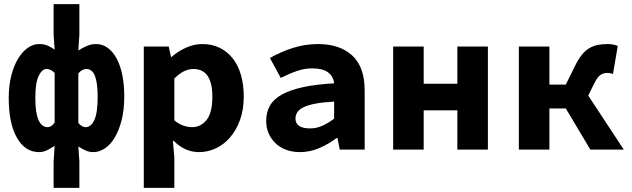

<svg xmlns="http://www.w3.org/2000/svg" viewBox="-20 -720 3040 924"><path d="M238 184V57L243 -18Q226 -7 207.5 2.5Q189 12 168 12Q101 12 61.5 -57Q22 -126 22 -248Q22 -309 34.5 -357Q47 -405 67.5 -438.5Q88 -472 114 -490Q140 -508 168 -508Q193 -508 210.5 -500Q228 -492 243 -481L238 -553V-700H362V-553L357 -477Q375 -489 397 -498.5Q419 -508 442 -508Q473 -508 498 -490Q523 -472 541 -439Q559 -406 568.5 -359.5Q578 -313 578 -256Q578 -192 565.5 -142.5Q553 -93 532.5 -58.5Q512 -24 485 -6Q458 12 429 12Q409 12 391.5 4Q374 -4 357 -15L362 57V184ZM209 -108Q228 -108 243 -130V-369Q235 -377 225.5 -382.5Q216 -388 205 -388Q182 -388 166 -354.5Q150 -321 150 -249Q150 -176 165.5 -142Q181 -108 209 -108ZM392 -108Q418 -108 434 -142.5Q450 -177 450 -254Q450 -321 437 -354.5Q424 -388 395 -388Q376 -388 357 -367V-128Q375 -108 392 -108Z M672 184V-496H792L803 -446H806Q836 -473 875 -490.5Q914 -508 954 -508Q1000 -508 1037 -490Q1074 -472 1100 -439Q1126 -406 1139.5 -359.5Q1153 -313 1153 -256Q1153 -192 1135 -142.5Q1117 -93 1087 -58.5Q1057 -24 1018.5 -6Q980 12 938 12Q870 12 816 -42H812L819 39V184ZM904 -108Q946 -108 974 -142.5Q1002 -177 1002 -254Q1002 -388 911 -388Q864 -388 819 -342V-141Q840 -123 862.5 -115.5Q885 -108 904 -108Z M1424 12Q1386 12 1356 0.5Q1326 -11 1305 -31.5Q1284 -52 1272.5 -79Q1261 -106 1261 -138Q1261 -180 1279 -211.5Q1297 -243 1336.5 -265Q1376 -287 1438 -300.5Q1500 -314 1588 -319Q1584 -353 1558.5 -372Q1533 -391 1482 -391Q1446 -391 1409.5 -378.5Q1373 -366 1331 -345L1279 -441Q1330 -470 1388.5 -489Q1447 -508 1511 -508Q1615 -508 1675 -453Q1735 -398 1735 -284V0H1615L1604 -56H1600Q1562 -27 1517 -7.5Q1472 12 1424 12ZM1471 -102Q1504 -102 1533 -115.5Q1562 -129 1588 -149V-231Q1533 -228 1497 -221Q1461 -214 1440 -203.5Q1419 -193 1410.5 -179Q1402 -165 1402 -149Q1402 -125 1420.5 -113.5Q1439 -102 1471 -102Z M1872 0V-496H2019V-317H2181V-496H2328V0H2181V-189H2019V0Z M2477 0V-496H2624V-313H2703L2748 -404Q2763 -435 2779.5 -455.5Q2796 -476 2815 -487.5Q2834 -499 2856 -503.5Q2878 -508 2905 -508Q2930 -508 2953 -499L2930 -364Q2917 -369 2903 -369Q2885 -369 2870.5 -360Q2856 -351 2840 -319L2811 -260L2982 0H2821L2703 -198H2624V0Z"/></svg>

Font: Source Code Pro
Style: Bold
Weight: 700
Monospace: yes
Designer: Paul D. Hunt, Teo Tuominen
Foundry: Adobe Systems Incorporated
Version: Version 2.030;PS 1.000;hotconv 16.6.51;makeotf.lib2.5.65220